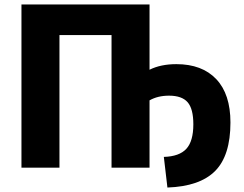

<svg xmlns="http://www.w3.org/2000/svg" viewBox="-20 -750 1092 859"><path d="M649 -301V0H479V-593H246V0H76V-730H649V-438Q699 -463 769 -463Q884 -463 947.5 -396Q1011 -329 1011 -202Q1011 -54 942.5 15Q874 84 729 89L713 -48Q782 -50 813.5 -84Q845 -118 845 -194Q845 -263 819.5 -292.5Q794 -322 736 -322Q686 -322 649 -301Z"/></svg>

Font: Mplus 1p ExtraBold
Style: Regular
Weight: 800
Version: Version 1.061